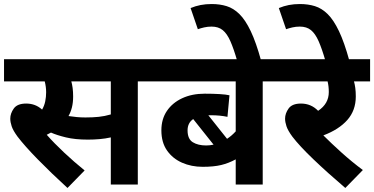

<svg xmlns="http://www.w3.org/2000/svg" viewBox="-20 -916 1857 953"><path d="M664 -512V0H530V-234Q503 -228 474.5 -225.5Q446 -223 416 -223Q353 -223 307.5 -234Q262 -245 233 -258Q223 -253 212 -247Q249 -205 298 -159Q347 -113 400 -70L315 17Q233 -58 167.5 -125Q102 -192 67 -238Q45 -268 38 -289Q31 -310 31 -327Q31 -353 48.5 -377.5Q66 -402 110 -402Q156 -402 189 -372Q200 -391 204.5 -413Q209 -435 209 -458Q209 -485 202 -512H0V-622H758V-512ZM404 -333Q440 -333 469.5 -336Q499 -339 530 -348V-512H334Q338 -498 340.5 -479.5Q343 -461 343 -437Q343 -407 337 -383Q331 -359 320 -340Q340 -337 360.5 -335Q381 -333 404 -333Z M1378 -512H1284V0H1150V-125Q1115 -106 1078 -97Q1041 -88 986 -88Q930 -88 883.5 -108.5Q837 -129 809 -169Q781 -209 781 -269Q781 -325 808.5 -365.5Q836 -406 884.5 -428.5Q933 -451 996 -451Q1037 -451 1070 -449Q1103 -447 1119 -443L1109 -336Q1072 -344 1027 -344Q1020 -344 1014 -344L1107 -227Q1119 -235 1129.5 -244Q1140 -253 1150 -264V-512H744V-622H1378ZM911 -269Q911 -226 937 -210Q963 -194 1003 -194Q1022 -194 1040 -198L939 -325Q911 -306 911 -269Z M1157 -615Q1140 -674 1123.5 -711.5Q1107 -749 1085.5 -766.5Q1064 -784 1030 -784Q1011 -784 993.5 -780Q976 -776 962 -771L926 -876Q950 -886 975.5 -891Q1001 -896 1031 -896Q1071 -896 1105 -885.5Q1139 -875 1168.5 -846Q1198 -817 1224.5 -761.5Q1251 -706 1276 -615Z M1781 -72 1694 17Q1606 -58 1536 -125Q1466 -192 1431 -238Q1409 -268 1402 -289Q1395 -310 1395 -327Q1395 -353 1412.5 -377.5Q1430 -402 1474 -402Q1524 -402 1559 -366Q1612 -401 1612 -459Q1612 -488 1606 -512H1364V-622H1817V-512H1737Q1741 -498 1743.5 -479.5Q1746 -461 1746 -437Q1746 -368 1704 -320.5Q1662 -273 1585 -244Q1624 -205 1675 -159Q1726 -113 1781 -72Z M1595 -615Q1578 -674 1561.5 -711.5Q1545 -749 1523.5 -766.5Q1502 -784 1468 -784Q1449 -784 1431.5 -780Q1414 -776 1400 -771L1364 -876Q1388 -886 1413.5 -891Q1439 -896 1469 -896Q1509 -896 1543 -885.5Q1577 -875 1606.5 -846Q1636 -817 1662.5 -761.5Q1689 -706 1714 -615Z"/></svg>

Font: TSCustom
Style: Regular
Weight: 400
Designer: Monotype Design Team
Foundry: Monotype Imaging Inc.
Version: Version 2.004; ttfautohint (v1.8.3) -l 8 -r 50 -G 200 -x 14 